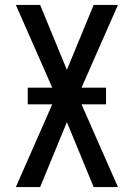

<svg xmlns="http://www.w3.org/2000/svg" viewBox="-20 -755 540 775"><path d="M44 0 191 -334H92V-401H191L44 -735H142L250 -473L358 -735H456L309 -401H408V-334H309L456 0H358L250 -262L142 0Z"/></svg>

Font: Iosevka Custom Medium
Style: Regular
Weight: 500
Monospace: yes
Designer: Belleve Invis
Foundry: Belleve Invis
Version: Version 32.5.0; ttfautohint (v1.8.4)